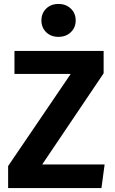

<svg xmlns="http://www.w3.org/2000/svg" viewBox="-20 -949 579 969"><path d="M503 -579 193 -119H508L492 0H21V-111L337 -576H53V-692H503ZM213 -905.5Q237 -929 275 -929Q313 -929 337.5 -905.5Q362 -882 362 -846Q362 -810 337.5 -786.5Q313 -763 275 -763Q237 -763 213 -786.5Q189 -810 189 -846Q189 -882 213 -905.5Z"/></svg>

Font: FiraSans
Style: Regular
Weight: 600
Designer: Carrois Corporate & Edenspiekermann AG
Foundry: Carrois Corporate GbR & Edenspiekermann AG
Version: Version 3.106;PS 003.106;hotconv 1.0.70;makeotf.lib2.5.58329